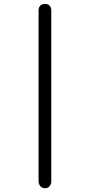

<svg xmlns="http://www.w3.org/2000/svg" viewBox="-20 -852 473 1011"><path d="M183.1 101.1C183.1 122.6 195.8 139.2 217.8 139.2C236.3 139.2 250 124 250 102.5V-795.9C250 -816.9 238.8 -831.5 216.8 -831.5C195.8 -831.5 183.1 -817.9 183.1 -796.9Z"/></svg>

Font: Stoke
Style: Light
Weight: 300
Designer: Nicole Fally
Foundry: Nicole Fally
Version: Version 1.001